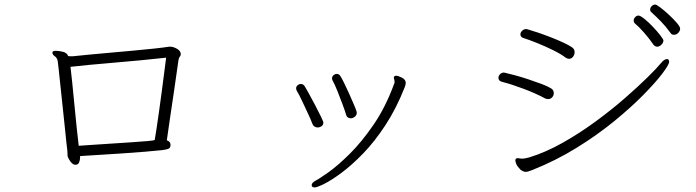

<svg xmlns="http://www.w3.org/2000/svg" viewBox="-20 -779 3040 839"><path d="M725 -145Q725 -132 715 -128.5Q705 -125 689 -123Q661 -120 613.5 -116Q566 -112 512.5 -108.5Q459 -105 410 -102Q361 -99 330 -97V-92Q330 -79 325.5 -69Q321 -59 310 -59Q301 -59 293.5 -66.5Q286 -74 281.5 -83Q277 -92 276 -94Q275 -97 275 -106.5Q275 -116 274 -123Q273 -128 270 -157.5Q267 -187 262.5 -230Q258 -273 253 -320Q248 -367 243.5 -409.5Q239 -452 236 -480.5Q233 -509 232 -513Q229 -527 219 -533.5Q209 -540 209 -550Q210 -557 224 -557Q238 -557 255.5 -552.5Q273 -548 278 -534Q283 -533 287.5 -533Q292 -533 297 -533Q324 -536 366.5 -540Q409 -544 459.5 -548.5Q510 -553 559.5 -557.5Q609 -562 651.5 -566.5Q694 -571 719 -575H723Q738 -575 754 -565.5Q770 -556 770 -542Q770 -538 767 -533Q762 -528 760 -517Q751 -452 741 -384.5Q731 -317 722.5 -260Q714 -203 709 -166Q724 -161 725 -148ZM656 -167Q662 -201 674 -285Q686 -369 706 -527Q653 -521 594 -515.5Q535 -510 477 -505Q419 -500 370 -495.5Q321 -491 288 -487Q291 -464 295.5 -419.5Q300 -375 305 -323Q310 -271 315 -222.5Q320 -174 324 -142Q351 -144 390.5 -146.5Q430 -149 474 -152Q518 -155 557.5 -157.5Q597 -160 624 -162.5Q651 -165 656 -167Z M1539 -286Q1539 -276 1530.5 -269Q1522 -262 1513 -262Q1506 -262 1500 -266Q1494 -270 1492 -279Q1487 -296 1476.5 -324Q1466 -352 1454.5 -381Q1443 -410 1433 -428Q1431 -431 1431 -437Q1431 -445 1437.5 -450.5Q1444 -456 1451 -456Q1462 -456 1467 -447Q1472 -440 1483 -418Q1494 -396 1505.5 -370Q1517 -344 1526.5 -322Q1536 -300 1538 -292Q1539 -290 1539 -286ZM1355 40Q1342 40 1342 30Q1342 20 1358 11Q1374 3 1415 -26Q1456 -55 1508.5 -107Q1561 -159 1613 -235Q1665 -311 1702 -412Q1704 -415 1704 -418Q1704 -421 1704 -423Q1704 -428 1702.5 -432Q1701 -436 1701 -440Q1701 -445 1704.5 -446.5Q1708 -448 1711 -448Q1720 -448 1736.5 -439.5Q1753 -431 1753 -417Q1753 -410 1749 -399Q1712 -305 1664.5 -232.5Q1617 -160 1567 -108.5Q1517 -57 1472.5 -24Q1428 9 1396.5 24.5Q1365 40 1355 40ZM1393 -243Q1393 -233 1385 -227.5Q1377 -222 1368 -222Q1361 -222 1354.5 -226Q1348 -230 1345 -238Q1339 -255 1326 -282.5Q1313 -310 1300 -338Q1287 -366 1277 -382Q1274 -388 1274 -393Q1274 -401 1280.5 -406.5Q1287 -412 1294 -412Q1305 -412 1311 -403Q1315 -397 1328 -373.5Q1341 -350 1356 -321.5Q1371 -293 1382 -270.5Q1393 -248 1393 -243Z M2952 -654Q2952 -644 2944 -635.5Q2936 -627 2925 -627Q2915 -627 2910 -635Q2889 -664 2868.5 -685Q2848 -706 2826 -726Q2821 -730 2821 -737Q2821 -745 2827.5 -752Q2834 -759 2843 -759Q2849 -759 2866 -746Q2883 -733 2903 -714.5Q2923 -696 2937.5 -679Q2952 -662 2952 -654ZM2879 -602Q2879 -593 2870.5 -584Q2862 -575 2852 -575Q2843 -575 2836 -583Q2817 -611 2793.5 -637.5Q2770 -664 2754 -677Q2749 -682 2749 -689Q2749 -697 2755.5 -704Q2762 -711 2770 -711Q2778 -711 2796 -696.5Q2814 -682 2833 -662Q2852 -642 2865.5 -624.5Q2879 -607 2879 -602ZM2270 -612Q2254 -616 2254 -629Q2254 -637 2261.5 -644.5Q2269 -652 2279 -652Q2281 -652 2282.5 -651.5Q2284 -651 2285 -651Q2303 -646 2331 -636.5Q2359 -627 2388.5 -615.5Q2418 -604 2442.5 -592.5Q2467 -581 2480 -572Q2491 -564 2491 -551Q2491 -540 2484 -531Q2477 -522 2466 -522Q2460 -522 2452 -527Q2431 -543 2397.5 -559.5Q2364 -576 2329.5 -590Q2295 -604 2270 -612ZM2292 -91Q2364 -113 2438.5 -155Q2513 -197 2582.5 -248Q2652 -299 2710.5 -350Q2769 -401 2810.5 -442Q2852 -483 2869 -504Q2876 -513 2883 -517Q2890 -521 2894 -521Q2904 -521 2904 -509Q2904 -497 2875 -458.5Q2846 -420 2792 -365Q2738 -310 2664 -249.5Q2590 -189 2499.5 -133Q2409 -77 2306 -36Q2287 -28 2277 -28Q2267 -28 2254 -38Q2251 -41 2243.5 -50Q2236 -59 2233 -72Q2232 -74 2232 -78Q2232 -88 2243 -88Q2245 -88 2246.5 -87.5Q2248 -87 2249 -87Q2253 -86 2256.5 -86Q2260 -86 2263 -86Q2270 -86 2276.5 -87.5Q2283 -89 2292 -91ZM2375 -346Q2368 -346 2362 -349Q2321 -371 2268 -391Q2215 -411 2175 -421Q2158 -425 2158 -439Q2158 -447 2165 -454.5Q2172 -462 2182 -462Q2183 -462 2184.5 -461.5Q2186 -461 2187 -461Q2205 -457 2232.5 -449.5Q2260 -442 2290 -432Q2320 -422 2345.5 -412.5Q2371 -403 2386 -394Q2400 -387 2400 -372Q2400 -362 2393 -354Q2386 -346 2375 -346Z"/></svg>

Font: Moon Stars Kai T HW Light
Style: Regular
Weight: 300
Designer: GuiWonder
Version: Version 1.101